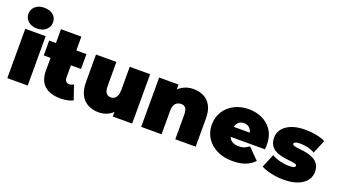

<svg xmlns="http://www.w3.org/2000/svg" viewBox="-65 -1405 3544 2000"><g transform="rotate(20 1707.0 -405.5)"><path d="M50 0V-547H276V0ZM163 -591Q101 -591 64 -624Q27 -657 27 -706Q27 -755 64 -788Q101 -821 163 -821Q225 -821 262 -790Q299 -759 299 -710Q299 -658 262 -624.5Q225 -591 163 -591Z M640 10Q527 10 464 -44.5Q401 -99 401 -212V-670H627V-214Q627 -189 640.5 -175Q654 -161 674 -161Q703 -161 725 -176L779 -19Q753 -4 716.5 3Q680 10 640 10ZM326 -352V-517H739V-352Z M1064 10Q999 10 946.5 -16.5Q894 -43 864 -99.5Q834 -156 834 -245V-547H1060V-284Q1060 -226 1079 -203Q1098 -180 1131 -180Q1151 -180 1168.5 -190.5Q1186 -201 1197 -225.5Q1208 -250 1208 -290V-547H1434V0H1219V-158L1262 -115Q1233 -51 1179.5 -20.5Q1126 10 1064 10Z M1914 -557Q1977 -557 2028 -531.5Q2079 -506 2108.5 -452Q2138 -398 2138 -312V0H1912V-273Q1912 -324 1894 -345.5Q1876 -367 1845 -367Q1822 -367 1802.5 -356.5Q1783 -346 1771.5 -322Q1760 -298 1760 -257V0H1534V-547H1749V-387L1706 -433Q1738 -495 1792.5 -526Q1847 -557 1914 -557Z M2548 10Q2448 10 2373.5 -27Q2299 -64 2258 -128.5Q2217 -193 2217 -274Q2217 -357 2257.5 -421Q2298 -485 2368.5 -521Q2439 -557 2527 -557Q2608 -557 2676.5 -525Q2745 -493 2786.5 -430Q2828 -367 2828 -274Q2828 -262 2827 -247.5Q2826 -233 2825 -221H2404V-330H2705L2620 -301Q2620 -333 2608.5 -355.5Q2597 -378 2577 -390.5Q2557 -403 2529 -403Q2501 -403 2480.5 -390.5Q2460 -378 2449 -355.5Q2438 -333 2438 -301V-267Q2438 -232 2452 -207Q2466 -182 2492 -169.5Q2518 -157 2555 -157Q2593 -157 2617.5 -167Q2642 -177 2669 -197L2787 -78Q2747 -35 2688.5 -12.5Q2630 10 2548 10Z M3113 10Q3043 10 2975 -5Q2907 -20 2865 -44L2927 -193Q2966 -170 3017.5 -157Q3069 -144 3118 -144Q3159 -144 3173.5 -151Q3188 -158 3188 -170Q3188 -182 3171 -187.5Q3154 -193 3126 -196Q3098 -199 3064.5 -203.5Q3031 -208 2997 -217Q2963 -226 2935 -244Q2907 -262 2890 -292.5Q2873 -323 2873 -370Q2873 -422 2904.5 -464Q2936 -506 2998.5 -531.5Q3061 -557 3153 -557Q3213 -557 3273 -546Q3333 -535 3376 -512L3314 -363Q3272 -386 3231.5 -394.5Q3191 -403 3156 -403Q3113 -403 3097.5 -395Q3082 -387 3082 -377Q3082 -365 3099 -359Q3116 -353 3144 -350Q3172 -347 3205.5 -342.5Q3239 -338 3272.5 -328.5Q3306 -319 3334 -301Q3362 -283 3379 -252.5Q3396 -222 3396 -175Q3396 -126 3365 -83.5Q3334 -41 3271 -15.5Q3208 10 3113 10Z"/></g></svg>

Font: MOST Montserrat Black
Style: Regular
Weight: 900
Designer: Julieta Ulanovsky
Foundry: Julieta Ulanovsky
Version: Version 8.000;March 11, 2024;FontCreator 15.0.0.2926 64-bit